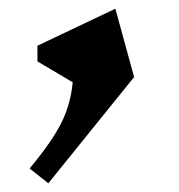

<svg xmlns="http://www.w3.org/2000/svg" viewBox="-20 -157 410 441"><path d="M91 264 48 230Q98 170 120 127Q142 84 147 32L66 -16V-52L245 -137L288 20Z"/></svg>

Font: InknutAntiqua
Style: Medium
Weight: 500
Designer: Claus Eggers Srensen
Foundry: Claus Eggers Srensen
Version: Version 1.000; ttfautohint (v1.2) -l 7 -r 28 -G 50 -x 13 -D 